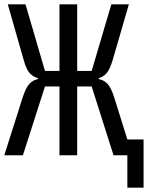

<svg xmlns="http://www.w3.org/2000/svg" viewBox="-28 -718 684 888"><path d="M561 0H497L396 -318H329V0H247V-318H180L78 0H-8L76 -265Q92 -314 108.5 -331Q125 -348 147 -352V-357Q126 -362 110 -379Q94 -396 82 -439L8 -698H90L180 -390H247V-698H329V-390H396L487 -698H568L493 -440Q480 -397 465 -379.5Q450 -362 429 -357V-352Q452 -348 469 -330.5Q486 -313 501 -265L561 -73H636V150H561Z"/></svg>

Font: Lilex
Style: Regular
Weight: 400
Monospace: yes
Designer: Mike Abbink, Paul van der Laan, Pieter van Rosmalen, Mikhael Khrustik
Foundry: Mikhael Khrustik
Version: Version 2.510